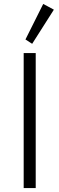

<svg xmlns="http://www.w3.org/2000/svg" viewBox="-20 -953 301 973"><path d="M100 -684H161V0H100ZM109 -753 199 -933 253 -904 143 -731Z"/></svg>

Font: Bellota
Style: Regular
Weight: 400
Designer: Kemie Guaida
Foundry: Kemie Guaida
Version: Version 4.001